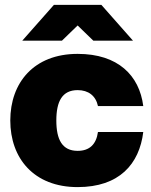

<svg xmlns="http://www.w3.org/2000/svg" viewBox="-20 -752 617 784"><path d="M297 12C467 12 549 -82 565 -213H380C373 -163 346 -136 297 -136C234 -136 210 -182 210 -260C210 -338 234 -384 297 -384C341 -384 371 -361 380 -319H565C549 -444 462 -532 297 -532C118 -532 22 -414 22 -260C22 -106 118 12 297 12ZM71 -586H233L297 -648L361 -586H523L394 -732H200Z"/></svg>

Font: Aspekta 900
Style: Regular
Weight: 900
Designer: Ivo Dolenc
Version: Version 2.000